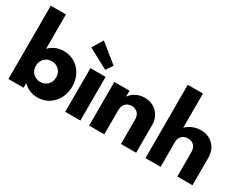

<svg xmlns="http://www.w3.org/2000/svg" viewBox="-88 -1270 2235 1773"><g transform="rotate(30 1029.0 -384.0)"><path d="M50.9 -781.8V0H212.7V-50C253.6 -7.7 305.9 14.5 365.9 14.5C500.9 14.5 596.4 -94.1 596.4 -233.6C596.4 -372.7 500.9 -480 365.9 -480C305.9 -480 253.6 -457.7 212.7 -415.5V-781.8ZM316.8 -342.7C379.5 -342.7 425.5 -296.8 425.5 -232.7C425.5 -168.6 379.5 -122.7 316.8 -122.7C254.5 -122.7 209.1 -168.6 209.1 -232.7C209.1 -296.8 254.5 -342.7 316.8 -342.7Z M818.2 0V-465.5H656.4V0ZM830.9 -591.4 636.4 -748.6 567.3 -635.5 781.8 -520Z M1073.2 0V-258.2C1073.2 -317.7 1107.7 -354.1 1162.7 -354.1C1216.8 -354.1 1250.9 -318.6 1250.9 -261.4V0H1412.7V-295.9C1412.7 -403.6 1335.5 -480 1229.1 -480C1168.2 -480 1111.8 -455.9 1073.2 -402.7V-465.5H911.4V0Z M1673.6 0V-266.8C1673.6 -317.3 1708.2 -354.1 1763.2 -354.1C1817.3 -354.1 1851.4 -318.6 1851.4 -260.9V0H2013.2V-295.9C2013.2 -403.2 1935.9 -480 1829.5 -480C1768.6 -480 1712.3 -455.9 1673.6 -417.3V-781.8H1511.8V0Z"/></g></svg>

Font: Spartan MB ExtBd
Style: Regular
Weight: 800
Designer: Matt Bailey, Mirko Velimirovic
Foundry: Matt Bailey
Version: Version 1.005